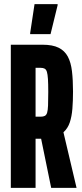

<svg xmlns="http://www.w3.org/2000/svg" viewBox="-20 -903 393 923"><path d="M32 0V-688H185Q233 -688 262 -673.5Q291 -659 306 -631Q321 -603 326 -560.5Q331 -518 331 -463Q331 -418 328 -380.5Q325 -343 315.5 -314.5Q306 -286 285 -267L348 0H226L174 -254L199 -237Q194 -236 187 -236Q180 -236 173 -236H151V0ZM151 -342H175Q188 -342 195.5 -346Q203 -350 206.5 -361Q210 -372 211 -396Q212 -420 212 -461Q212 -500 210.5 -523Q209 -546 205.5 -557.5Q202 -569 194.5 -573Q187 -577 175 -577H151ZM125 -739V-744L146 -883H257V-878L223 -739Z"/></svg>

Font: Saira UltraCondensed ExtraBold
Style: Regular
Weight: 800
Width: 1
Designer: Hector Gatti with collaboration of the Omnibus-Type team
Foundry: Omnibus-Type
Version: Version 1.101